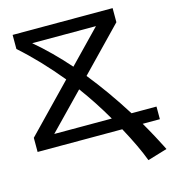

<svg xmlns="http://www.w3.org/2000/svg" viewBox="-141 -893 1126 1248"><g transform="rotate(-15 421.5 -269.5)"><path d="M60.1 -682.1V-776.9H732.9V-682.1L455.1 -395Q569.3 -252.9 674.8 -85H842.8V0H727.1Q757.8 52.7 784.4 102.3Q811 151.9 822.3 174.8L834 198.2L702.1 237.8Q666 140.6 589.8 0H20V-95.2L321.8 -407.2Q192.4 -564.9 60.1 -682.1ZM168.9 -691.9Q281.2 -597.2 388.2 -475.1L598.1 -691.9ZM154.8 -85H542Q470.2 -209.5 386.2 -323.2Z"/></g></svg>

Font: Sporting Grotesque
Style: Regular
Weight: 400
Designer: Lucas LE BIHAN
Foundry: Lucas LE BIHAN
Version: Version 2.001;PS 2.1;hotconv 1.0.88;makeotf.lib2.5.647800